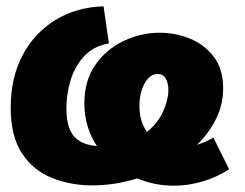

<svg xmlns="http://www.w3.org/2000/svg" viewBox="-20 -575 779 610"><path d="M273 14Q205 14 145.5 -9.5Q86 -33 50 -87.5Q14 -142 14 -233Q14 -327 51 -398Q88 -469 154.5 -510.5Q221 -552 309 -555L326 -437Q275 -428 245.5 -394.5Q216 -361 203.5 -317.5Q191 -274 191 -231Q191 -170 214.5 -142.5Q238 -115 288 -111Q269 -139 258.5 -173.5Q248 -208 248 -246Q248 -319 283 -369Q318 -419 373 -445Q428 -471 487 -471Q537 -471 583 -452.5Q629 -434 659 -395Q689 -356 689 -294Q689 -243 666.5 -197.5Q644 -152 606 -115Q633 -123 658 -138L708 -37Q667 -11 622 2Q577 15 533 15Q472 15 416 -8Q344 14 273 14ZM423 -238Q423 -212 429.5 -191.5Q436 -171 447 -156Q482 -184 498.5 -221.5Q515 -259 515 -289Q515 -311 506.5 -325.5Q498 -340 481 -340Q456 -340 439.5 -310Q423 -280 423 -238Z"/></svg>

Font: Bitter Black
Style: Italic
Weight: 900
Italic angle: -9°
Designer: Sol Matas, and Bitter project Authors
Foundry: Sol Matas
Version: Version 2.001